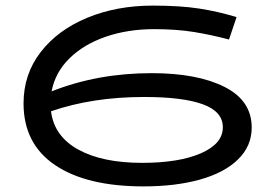

<svg xmlns="http://www.w3.org/2000/svg" viewBox="-20 -652 971 685"><path d="M878 -197Q878 -131 829.5 -83.5Q781 -36 694 -11.5Q607 13 492 13Q289 13 176.5 -63Q64 -139 64 -283Q64 -387 125 -466Q186 -545 291 -588.5Q396 -632 525 -632Q623 -632 690.5 -621.5Q758 -611 824 -591L797 -511Q733 -528 671 -538Q609 -548 530 -548Q436 -548 357.5 -521Q279 -494 228 -444Q177 -394 164 -326Q328 -391 521 -391Q684 -391 781 -342Q878 -293 878 -197ZM494 -306Q310 -306 162 -255Q173 -166 259 -118.5Q345 -71 487 -71Q618 -71 696.5 -105Q775 -139 775 -198Q775 -254 703.5 -280Q632 -306 494 -306Z"/></svg>

Font: BioRhyme Expanded
Style: Regular
Weight: 400
Width: 7
Designer: Aoife Mooney
Foundry: Aoife Mooney Type
Version: Version 1.000